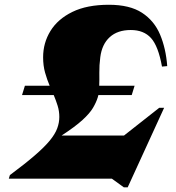

<svg xmlns="http://www.w3.org/2000/svg" viewBox="-20 -750 740 806"><path d="M545 -390 533 -351H393Q391.5 -345.5 390 -340Q383.5 -319.5 370.2 -297Q357 -274.5 326.5 -246.5Q296 -218.5 238.5 -181H500.5L648.5 -297.5H669L516 36.5H500L449.5 0H17L21.5 -15Q85.5 -62.5 126.2 -97.8Q167 -133 189.2 -160.2Q211.5 -187.5 220.2 -211.2Q229 -235 229 -259Q229 -283.5 222 -306Q215 -328.5 205.5 -351H72.5L84.5 -390H188.5Q177.5 -416 169.2 -445.2Q161 -474.5 161 -509.5Q161 -570 191.8 -620Q222.5 -670 283.8 -700Q345 -730 437 -730Q524.5 -730 576 -696.5Q627.5 -663 652 -604.8Q676.5 -546.5 682 -472.5L660 -470.5Q644.5 -556.5 614 -590.2Q583.5 -624 529 -624Q473.5 -624 440.8 -594.2Q408 -564.5 401 -510Q396.5 -475 397 -445Q397.5 -415 396.5 -390Z"/></svg>

Font: Newsreader Display ExtraBold
Style: Italic
Weight: 800
Italic angle: -17°
Designer: Hugues Gentile
Foundry: Production Type
Version: Version 1.001